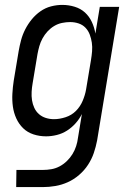

<svg xmlns="http://www.w3.org/2000/svg" viewBox="-20 -548 540 783"><path d="M46 215 47 145H155Q172 145 189.5 142Q207 139 223 130.5Q239 122 252.5 109Q266 96 275.5 80.5Q285 65 290.5 48Q296 31 298 14L314 -83Q304 -63 288.5 -45.5Q273 -28 253.5 -15.5Q234 -3 211.5 2.5Q189 8 168 8Q141 8 116.5 0Q92 -8 74.5 -25Q57 -42 46.5 -65Q36 -88 32.5 -113.5Q29 -139 30.5 -166Q32 -193 36 -219L56 -339Q60 -362 66 -384.5Q72 -407 83 -428.5Q94 -450 109.5 -469Q125 -488 145 -502Q165 -516 188 -522Q211 -528 234 -528Q260 -528 284.5 -520.5Q309 -513 326.5 -497Q344 -481 354.5 -458.5Q365 -436 369 -411L387 -520H466L376 25Q371 51 362.5 76Q354 101 339 124Q324 147 302.5 165.5Q281 184 256.5 195Q232 206 206 210.5Q180 215 154 215ZM200 -62Q223 -62 247.5 -70Q272 -78 289.5 -95.5Q307 -113 317 -136.5Q327 -160 331 -183L351 -303Q354 -321 355.5 -339Q357 -357 354.5 -374Q352 -391 346 -407Q340 -423 328.5 -435Q317 -447 300.5 -452.5Q284 -458 266 -458Q250 -458 233 -454.5Q216 -451 201 -442Q186 -433 174 -420Q162 -407 153.5 -391.5Q145 -376 140.5 -360Q136 -344 133 -328L113 -208Q110 -191 109 -173.5Q108 -156 110.5 -139.5Q113 -123 120 -108Q127 -93 139 -82.5Q151 -72 167 -67Q183 -62 200 -62Z"/></svg>

Font: Iosevka Oblique
Style: Regular
Weight: 400
Italic angle: -9°
Monospace: yes
Designer: Belleve Invis
Foundry: Belleve Invis
Version: Version 32.5.0; ttfautohint (v1.8.4)